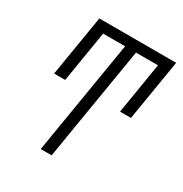

<svg xmlns="http://www.w3.org/2000/svg" viewBox="-171 -863 942 991"><g transform="rotate(30 300.0 -367.5)"><path d="M211 0 323 -677H192L142 -372H76L136 -735H594L534 -372H469L519 -677H388L276 0Z"/></g></svg>

Font: Iosevka Curly LtExObl
Style: Regular
Weight: 300
Width: 7
Italic angle: -9°
Monospace: yes
Designer: Belleve Invis
Foundry: Belleve Invis
Version: Version 11.1.0; ttfautohint (v1.8.3)